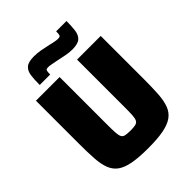

<svg xmlns="http://www.w3.org/2000/svg" viewBox="-250 -1038 1182 1182"><g transform="rotate(-45 341.0 -447.0)"><path d="M341 8Q259 8 206.5 -2Q154 -12 124 -34Q94 -56 80 -93Q66 -130 62.5 -184.5Q59 -239 59 -313V-688H265V-276Q265 -231 266.5 -205Q268 -179 274.5 -166Q281 -153 297 -149.5Q313 -146 341 -146Q369 -146 384.5 -149.5Q400 -153 407 -166Q414 -179 415.5 -205Q417 -231 417 -276V-688H623V-313Q623 -239 619.5 -184.5Q616 -130 602 -93Q588 -56 557.5 -34Q527 -12 474.5 -2Q422 8 341 8ZM144 -740Q144 -788 148.5 -821Q153 -854 173.5 -872Q194 -890 243 -890Q272 -890 302 -884.5Q332 -879 357 -873Q378 -868 395.5 -864.5Q413 -861 425 -861Q443 -861 446 -870Q449 -879 449 -902H539Q539 -856 534.5 -822Q530 -788 509.5 -770Q489 -752 441 -752Q411 -752 381.5 -758.5Q352 -765 326 -770Q305 -774 287.5 -777.5Q270 -781 258 -781Q241 -781 238 -772Q235 -763 235 -740Z"/></g></svg>

Font: Saira Thin ExtraBold
Style: Regular
Weight: 800
Version: Version 1.101